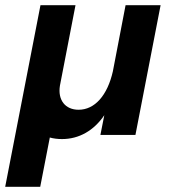

<svg xmlns="http://www.w3.org/2000/svg" viewBox="-47 -520 651 740"><path d="M-27 200H108L145 10C159 14 175 16 192 16C258 16 315 -17 355 -76L340 0H475L572 -500H437L388 -245C367 -152 318 -97 256 -97C204 -97 175 -135 184 -190L244 -500H109Z"/></svg>

Font: Uncut Sans
Style: Bold Italic
Weight: 700
Italic angle: -11°
Designer: Kasper Nordkvist
Foundry: UNCUT.wtf
Version: Version 1.304;Glyphs 3.2 (3246)